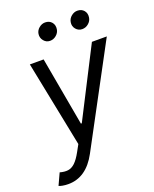

<svg xmlns="http://www.w3.org/2000/svg" viewBox="-180 -845 919 1146"><g transform="rotate(-20 280.0 -272.5)"><path d="M51.8 204.5Q32.3 204.5 15.6 201.3Q-1.1 198.2 -7.8 194.6L26.3 120.7Q55 128.9 78.1 125.9Q101.2 122.9 122.2 103.2Q143.1 83.5 165.5 42.6L188.9 0L79.5 -545.5H166.9L245 -109.4H250.7L473.7 -545.5H568.2L233.7 78.8Q166.2 204.5 51.8 204.5ZM446 -636.4Q422.2 -636.4 406.4 -655Q390.6 -673.7 394.9 -698.9Q398.4 -720.9 416.2 -735.4Q433.9 -750 454.5 -750Q481.2 -750 496.3 -732.1Q511.4 -714.1 507.1 -687.5Q503.9 -666.5 486.3 -651.5Q468.8 -636.4 446 -636.4ZM241.5 -636.4Q218 -636.4 202.4 -655.4Q186.8 -674.4 190.3 -698.9Q193.5 -720.5 211.3 -735.3Q229 -750 250 -750Q276.6 -750 291.7 -732.1Q306.8 -714.1 302.6 -687.5Q299.4 -666.5 281.8 -651.5Q264.2 -636.4 241.5 -636.4Z"/></g></svg>

Font: Karasuma Gothic
Style: Italic
Weight: 400
Italic angle: -9.39999°
Designer: Rasmus Andersson / Ryoko Nishizuka
Foundry: Genbu
Version: Version 1.00